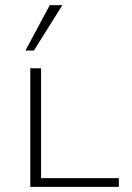

<svg xmlns="http://www.w3.org/2000/svg" viewBox="-20 -728 514 748"><path d="M98 0V-462H140V0ZM112 0V-34H443V0ZM79 -531 174 -708H223L112 -531Z"/></svg>

Font: Ysabeau SC ExtraLight
Style: Regular
Weight: 250
Designer: Christian Thalmann (Catharsis Fonts)
Version: Version 2.001;gftools[0.9.30]; featfreeze: smcp